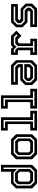

<svg xmlns="http://www.w3.org/2000/svg" viewBox="1579 -2369 790 3988"><g transform="rotate(-90 1974.0 -375.0)"><path d="M439.5 0H158.5L55 -103V-437L158.5 -540H391.5L401.5 -530.5V-750H543V-103ZM393.5 -84H206.5L142.5 -147V-402.5L198 -457H377L457.5 -377.5V-147ZM371 -141.5 401.5 -172V-358.5L361.5 -399H227L196.5 -368V-172L227 -141.5ZM407.5 -53 488.5 -134V-696H457.5V-414.5L384.5 -488H184.5L112 -415.5V-134L193 -53Z M763.5 0 660.5 -103V-437L763.5 -540H1076L1179 -437V-103L1076 0ZM798 -55H1047L1123.5 -131.5V-408.5L1047 -485.5H794.5L717 -408V-135.5ZM811.5 -85.5 747.5 -148.5V-395L808.5 -454.5H1033L1092.5 -395.5V-144.5L1033 -85.5ZM832.5 -141.5H1007L1037.5 -172V-368L1007 -398.5H832.5L802 -368V-172Z M1256.5 0V-141.5H1391.5V-608.5H1256.5V-750H1532.5V-141.5H1667.5V0ZM1311.5 -55H1613V-85.5H1475.5V-696H1311.5V-665.5H1444.5V-85.5H1311.5Z M1712.5 0V-141.5H1847.5V-608.5H1712.5V-750H1988.5V-141.5H2123.5V0ZM1767.5 -55H2069V-85.5H1931.5V-696H1767.5V-665.5H1900.5V-85.5H1767.5Z M2304 0 2201 -103V-245.5L2304 -348.5H2576V-368L2545.5 -398.5H2208V-540H2614.5L2717.5 -437V-103L2614.5 0ZM2347.5 -85.5 2287.5 -144.5V-212.5L2341 -265.5H2636V-148.5L2572.5 -85.5ZM2333.5 -55H2586L2667 -135.5V-408L2589.5 -485.5H2266.5V-454.5H2575.5L2636 -395V-295.5H2329.5L2257 -224V-131.5ZM2373 -141.5H2545.5L2576 -172V-212H2363L2342 -191V-172Z M2827.5 0V-141H2924.5V-391.5L2917 -399H2828.5V-540H2955L2989 -500L3027.5 -540H3222L3331.5 -430.5L3222.5 -324.5L3153.5 -398.5H3096.5L3066 -368V-140.5H3163V0ZM2879 -55H3111.5V-86H3010.5V-400.5L3062.5 -452.5H3186.5L3230.5 -403.5L3254 -425.5L3200.5 -483H3049L2993.5 -427.5L2942.5 -483H2879V-452.5H2933.5L2979.5 -402V-86H2879Z M3406.5 0V-141.5H3721.5L3752 -172V-169.5L3722.5 -199.5H3504.5L3401.5 -302.5V-437L3504.5 -540H3883V-398.5H3573L3542.5 -368V-371L3573 -340.5H3790L3893 -237.5V-103L3790 0ZM3460.5 -57H3764.5L3838 -130V-216L3764.5 -287.5H3540L3488 -338.5V-399L3544 -454.5H3829V-485.5H3530.5L3457 -412V-326L3526.5 -257H3751L3807 -203.5V-143L3751 -87.5H3460.5Z"/></g></svg>

Font: Tourney SemiBold
Style: Regular
Weight: 600
Version: Version 1.015